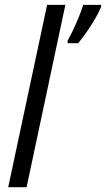

<svg xmlns="http://www.w3.org/2000/svg" viewBox="-20 -780 441 800"><path d="M14.2 0 176.3 -759.8H252.4L90.8 0ZM261.7 -600.1V-610.4Q273.9 -632.3 286.4 -658.9Q298.8 -685.5 309.6 -712.2Q320.3 -738.8 326.7 -759.8H401.4L400.9 -750.5Q393.6 -731.9 377.7 -704.3Q361.8 -676.8 342.5 -648.7Q323.2 -620.6 305.7 -600.1Z"/></svg>

Font: Open Sans SemiCondensed
Style: Italic
Weight: 400
Width: 4
Italic angle: -12°
Designer: Monotype Design Team
Foundry: Monotype Imaging Inc.
Version: Version 3.000